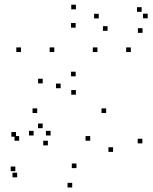

<svg xmlns="http://www.w3.org/2000/svg" viewBox="-20 -586 660 827"><path d="M593.2 31.6V11.6H573.2V31.6ZM437.2 -99.2V-119.2H417.2V-99.2ZM140.2 -99.2V-119.2H120.2V-99.2ZM163.8 -33.9V-53.9H143.8V-33.9ZM241.1 -206V-226H221.1V-206ZM164 -226.9V-246.9H144V-226.9ZM49 2.8V-17.2H29V2.8ZM62.5 20.1V0.1H42.5V20.1ZM368.5 20.1V0.1H348.5V20.1ZM467 68.2V48.2H447V68.2ZM309.3 138.2V118.2H289.3V138.2ZM186.2 40.2V20.2H166.2V40.2ZM197.8 -2.4V-22.4H177.8V-2.4ZM124.8 -2.4V-22.4H104.8V-2.4ZM46.1 151.3V131.3H26.1V151.3ZM53.9 177.8V157.8H33.9V177.8ZM291 221.5V201.5H271V221.5ZM543.5 -361.8V-381.8H523.5V-361.8ZM306.9 -545.8V-565.8H286.9V-545.8ZM70.3 -361.8V-381.8H50.3V-361.8ZM306.9 -178.2V-198.2H286.9V-178.2ZM213.8 -361.8V-381.8H193.8V-361.8ZM305.9 -466.9V-486.9H285.9V-466.9ZM399.7 -361.8V-381.8H379.7V-361.8ZM305.9 -257.2V-277.2H285.9V-257.2ZM616.1 -507.1V-527.1H596.1V-507.1ZM590.1 -535.1V-555.1H570.1V-535.1ZM405.3 -506.6V-526.6H385.3V-506.6ZM443.3 -453.3V-473.3H423.3V-453.3ZM594 -444.5V-464.5H574V-444.5Z"/></svg>

Font: Monaspace Xenon Dots Var
Style: Regular
Weight: 400
Designer: Riley Cran and the Lettermatic Team
Version: Version 1.100 (Monaspace Xenon Dots)